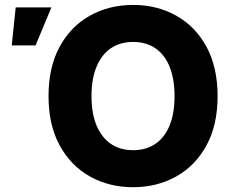

<svg xmlns="http://www.w3.org/2000/svg" viewBox="-20 -758 958 788"><path d="M526.4 10.3Q428.2 10.3 349.6 -33.4Q271 -77.1 225.1 -160.9Q179.2 -244.6 179.2 -363.3Q179.2 -482.9 225.1 -566.7Q271 -650.4 349.6 -694.1Q428.2 -737.8 526.4 -737.8Q624 -737.8 702.6 -694.1Q781.2 -650.4 827.1 -566.7Q873 -482.9 873 -363.3Q873 -244.1 827.1 -160.6Q781.2 -77.1 702.6 -33.4Q624 10.3 526.4 10.3ZM526.4 -141.6Q579.1 -141.6 617.2 -167.2Q655.3 -192.9 675.8 -242.4Q696.3 -292 696.3 -363.3Q696.3 -435.1 675.8 -484.9Q655.3 -534.7 617.2 -560.3Q579.1 -585.9 526.4 -585.9Q473.6 -585.9 435.5 -560.3Q397.5 -534.7 376.5 -484.9Q355.5 -435.1 355.5 -363.3Q355.5 -292 376.5 -242.4Q397.5 -192.9 435.5 -167.2Q473.6 -141.6 526.4 -141.6ZM28.3 -571.8 44.4 -727.5H190.9L126 -571.8Z"/></svg>

Font: Inter 20pt ExtraBold
Style: Regular
Weight: 800
Version: Version 4.001;git-66647c0bb